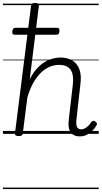

<svg xmlns="http://www.w3.org/2000/svg" viewBox="-20 -910 691 1305"><path d="M523 17Q500 17 483.5 9Q467 1 458 -14Q449 -29 446.5 -50.5Q444 -72 448 -101L475 -335Q483 -399 461 -434Q439 -469 381 -469Q351 -469 321 -457.5Q291 -446 262.5 -420Q234 -394 209 -351.5Q184 -309 166 -248L135 -4Q134 6 127.5 10.5Q121 15 107 15Q94 15 87 10.5Q80 6 82 -5L191 -871Q192 -881 198.5 -885.5Q205 -890 218 -890Q233 -890 239.5 -885Q246 -880 244 -869L182 -370Q203 -413 228.5 -441.5Q254 -470 281.5 -487Q309 -504 337 -511.5Q365 -519 390 -519Q437 -519 470.5 -499.5Q504 -480 519.5 -439.5Q535 -399 526 -334L500 -101Q497 -79 499 -63.5Q501 -48 509 -39.5Q517 -31 532 -31Q545 -31 557 -37.5Q569 -44 580.5 -55Q592 -66 601 -81Q607 -87 613.5 -88.5Q620 -90 629 -83Q637 -78 638.5 -71Q640 -64 635 -56Q624 -37 606.5 -20Q589 -3 568 7Q547 17 523 17ZM80 -674Q69 -674 65.5 -680.5Q62 -687 64 -697Q65 -708 69.5 -714.5Q74 -721 85 -721H367Q379 -721 382 -714Q385 -707 384 -697Q383 -686 378.5 -680Q374 -674 362 -674ZM0 365H651V375H0ZM0 -20H651V0H0ZM0 -505H651V-500H0ZM0 -885H651V-875H0Z"/></svg>

Font: Playwrite GB J Guides
Style: Italic
Weight: 400
Italic angle: -7.01216°
Designer: Veronika Burian, José Scaglione
Foundry: TypeTogether
Version: Version 1.003